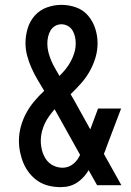

<svg xmlns="http://www.w3.org/2000/svg" viewBox="-20 -763 540 791"><path d="M230 8Q206 8 182 2.5Q158 -3 138 -16Q118 -29 102.5 -48Q87 -67 77.5 -89Q68 -111 63 -135Q58 -159 58 -183Q58 -213 66 -242Q74 -271 88 -297Q102 -323 121 -345.5Q140 -368 162 -389Q148 -412 134.5 -435Q121 -458 110 -482.5Q99 -507 92 -533Q85 -559 85 -585Q85 -616 94 -646Q103 -676 123.5 -699Q144 -722 173.5 -732.5Q203 -743 233 -743Q264 -743 293.5 -732.5Q323 -722 343 -698.5Q363 -675 372.5 -645Q382 -615 382 -585Q382 -554 373 -524.5Q364 -495 349 -468.5Q334 -442 313.5 -419Q293 -396 271 -375Q273 -371 276 -366Q279 -361 282 -356L352 -230L384 -316H479L419 -158Q417 -151 414 -143.5Q411 -136 408 -129L480 0H380L345 -62Q331 -37 307.5 -18Q284 1 255 6L244 7ZM225 -450Q239 -464 251 -479Q263 -494 272 -511Q281 -528 286.5 -546.5Q292 -565 292 -584Q292 -598 289 -611.5Q286 -625 279 -637Q272 -649 259.5 -656Q247 -663 233 -663Q219 -663 207 -656Q195 -649 188 -637Q181 -625 178 -611Q175 -597 175 -584Q175 -565 179.5 -547.5Q184 -530 191 -513.5Q198 -497 207 -481.5Q216 -466 225 -450ZM238 -72Q250 -72 261 -76Q272 -80 281.5 -87.5Q291 -95 298 -104.5Q305 -114 310 -125L205 -313Q193 -299 182.5 -284.5Q172 -270 164.5 -254Q157 -238 152.5 -220Q148 -202 148 -184Q148 -164 153 -144Q158 -124 169.5 -107Q181 -90 199.5 -81Q218 -72 238 -72Z"/></svg>

Font: Iosevka Slab Medium
Style: Regular
Weight: 500
Monospace: yes
Designer: Belleve Invis
Foundry: Belleve Invis
Version: Version 11.1.1; ttfautohint (v1.8.3)